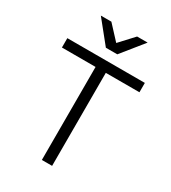

<svg xmlns="http://www.w3.org/2000/svg" viewBox="-217 -1026 1014 1137"><g transform="rotate(30 290.0 -457.5)"><path d="M255 -636H25V-700H555V-636H325V0H255ZM130 -915H202L290 -820L378 -915H450L329 -765H251Z"/></g></svg>

Font: PT Root UI
Style: Regular
Weight: 400
Designer: Vitaly Kuzmin
Foundry: ParaType Ltd.
Version: Version 2.001G